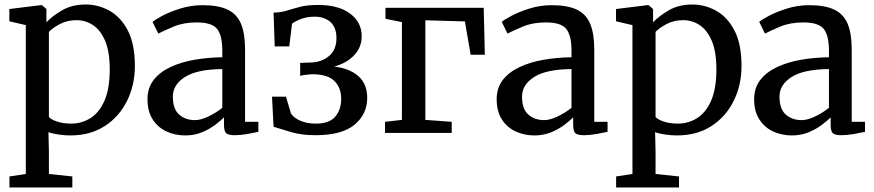

<svg xmlns="http://www.w3.org/2000/svg" viewBox="-20 -590 3880 852"><path d="M578.5 -297.5Q578.5 -213 544 -142.8Q509.5 -72.5 445.2 -30.8Q381 11 291.5 11Q267.5 11 239.8 7Q212 3 195 -3.5L197 80.5V182L301 193V242H22V193L94.5 182V-478.5L21.5 -495.5V-550L163.5 -567.5H165.5L186 -550V-491Q211 -518 255.2 -544Q299.5 -570 360 -570Q416.5 -570 466.5 -542Q516.5 -514 547.5 -454Q578.5 -394 578.5 -297.5ZM319.5 -500.5Q278 -500.5 245.2 -483Q212.5 -465.5 197 -448.5V-71.5Q204.5 -60.5 232 -51Q259.5 -41.5 295.5 -41.5Q343 -41.5 382 -66.2Q421 -91 444 -144.2Q467 -197.5 467 -282.5Q467 -359.5 447 -407.5Q427 -455.5 393.5 -478Q360 -500.5 319.5 -500.5Z M634.5 -150Q634.5 -200.5 662 -235.5Q689.5 -270.5 736.5 -292.5Q783.5 -314.5 843 -324.8Q902.5 -335 966.5 -336V-364.5Q966.5 -432 943.8 -461.2Q921 -490.5 852.5 -490.5Q794.5 -490.5 750.5 -472Q706.5 -453.5 682.5 -441L657 -493Q667 -502 700.2 -519.8Q733.5 -537.5 780.5 -552.2Q827.5 -567 879 -567Q949 -567 990.2 -547.2Q1031.5 -527.5 1049.5 -484.2Q1067.5 -441 1067.5 -370.5V-49.5H1126.5V-5Q1109.5 -1 1078.2 4.5Q1047 10 1022 10Q995.5 10 984.8 2Q974 -6 974 -36V-69Q961.5 -56.5 937 -37.5Q912.5 -18.5 878.2 -3.8Q844 11 802 11Q757 11 719 -6.5Q681 -24 657.8 -59.8Q634.5 -95.5 634.5 -150ZM845.5 -57Q872 -57 906.2 -73.8Q940.5 -90.5 966.5 -111.5V-283.5Q854 -282.5 800.5 -248.2Q747 -214 747 -161.5Q747 -106 775 -81.5Q803 -57 845.5 -57Z M1380 10Q1318.5 10 1271 -4Q1223.5 -18 1194 -27.5L1187 -161H1249L1271 -86.5Q1284.5 -66 1313.8 -53.8Q1343 -41.5 1381.5 -41.5Q1441.5 -41.5 1467.8 -72.5Q1494 -103.5 1494 -152Q1494 -200.5 1464 -230.5Q1434 -260.5 1366 -260.5Q1357.5 -260.5 1337.5 -258Q1317.5 -255.5 1312 -253.5V-311L1357.5 -312.5Q1407 -313.5 1440 -341.5Q1473 -369.5 1473 -420.5Q1473 -469 1446 -492.5Q1419 -516 1377 -516Q1342 -516 1315.8 -505.8Q1289.5 -495.5 1276 -485L1263.5 -384H1199L1194 -534Q1226.5 -534.5 1253.5 -543Q1280.5 -551.5 1312.2 -559.8Q1344 -568 1391.5 -568Q1482.5 -568 1533.8 -529.5Q1585 -491 1585 -429.5Q1585 -379.5 1551.2 -344.5Q1517.5 -309.5 1463 -294.5Q1530 -287 1569.8 -252.5Q1609.5 -218 1609.5 -155.5Q1609.5 -83.5 1553.5 -36.8Q1497.5 10 1380 10Z M1690.5 -555.5H2126.5L2131.5 -347H2068.5L2043 -495L1867.5 -500V-58L1984.5 -49.5V0H1688.5V-49.5L1763.5 -58V-492L1690.5 -506.5Z M2184 -150Q2184 -200.5 2211.5 -235.5Q2239 -270.5 2286 -292.5Q2333 -314.5 2392.5 -324.8Q2452 -335 2516 -336V-364.5Q2516 -432 2493.2 -461.2Q2470.5 -490.5 2402 -490.5Q2344 -490.5 2300 -472Q2256 -453.5 2232 -441L2206.5 -493Q2216.5 -502 2249.8 -519.8Q2283 -537.5 2330 -552.2Q2377 -567 2428.5 -567Q2498.5 -567 2539.8 -547.2Q2581 -527.5 2599 -484.2Q2617 -441 2617 -370.5V-49.5H2676V-5Q2659 -1 2627.8 4.5Q2596.5 10 2571.5 10Q2545 10 2534.2 2Q2523.5 -6 2523.5 -36V-69Q2511 -56.5 2486.5 -37.5Q2462 -18.5 2427.8 -3.8Q2393.5 11 2351.5 11Q2306.5 11 2268.5 -6.5Q2230.5 -24 2207.2 -59.8Q2184 -95.5 2184 -150ZM2395 -57Q2421.5 -57 2455.8 -73.8Q2490 -90.5 2516 -111.5V-283.5Q2403.5 -282.5 2350 -248.2Q2296.5 -214 2296.5 -161.5Q2296.5 -106 2324.5 -81.5Q2352.5 -57 2395 -57Z M3270.5 -297.5Q3270.5 -213 3236 -142.8Q3201.5 -72.5 3137.2 -30.8Q3073 11 2983.5 11Q2959.5 11 2931.8 7Q2904 3 2887 -3.5L2889 80.5V182L2993 193V242H2714V193L2786.5 182V-478.5L2713.5 -495.5V-550L2855.5 -567.5H2857.5L2878 -550V-491Q2903 -518 2947.2 -544Q2991.5 -570 3052 -570Q3108.5 -570 3158.5 -542Q3208.5 -514 3239.5 -454Q3270.5 -394 3270.5 -297.5ZM3011.5 -500.5Q2970 -500.5 2937.2 -483Q2904.5 -465.5 2889 -448.5V-71.5Q2896.5 -60.5 2924 -51Q2951.5 -41.5 2987.5 -41.5Q3035 -41.5 3074 -66.2Q3113 -91 3136 -144.2Q3159 -197.5 3159 -282.5Q3159 -359.5 3139 -407.5Q3119 -455.5 3085.5 -478Q3052 -500.5 3011.5 -500.5Z M3326.5 -150Q3326.5 -200.5 3354 -235.5Q3381.5 -270.5 3428.5 -292.5Q3475.5 -314.5 3535 -324.8Q3594.5 -335 3658.5 -336V-364.5Q3658.5 -432 3635.8 -461.2Q3613 -490.5 3544.5 -490.5Q3486.5 -490.5 3442.5 -472Q3398.5 -453.5 3374.5 -441L3349 -493Q3359 -502 3392.2 -519.8Q3425.5 -537.5 3472.5 -552.2Q3519.5 -567 3571 -567Q3641 -567 3682.2 -547.2Q3723.5 -527.5 3741.5 -484.2Q3759.5 -441 3759.5 -370.5V-49.5H3818.5V-5Q3801.5 -1 3770.2 4.5Q3739 10 3714 10Q3687.5 10 3676.8 2Q3666 -6 3666 -36V-69Q3653.5 -56.5 3629 -37.5Q3604.5 -18.5 3570.2 -3.8Q3536 11 3494 11Q3449 11 3411 -6.5Q3373 -24 3349.8 -59.8Q3326.5 -95.5 3326.5 -150ZM3537.5 -57Q3564 -57 3598.2 -73.8Q3632.5 -90.5 3658.5 -111.5V-283.5Q3546 -282.5 3492.5 -248.2Q3439 -214 3439 -161.5Q3439 -106 3467 -81.5Q3495 -57 3537.5 -57Z"/></svg>

Font: Merriweather
Style: Regular
Weight: 400
Designer: Eben Sorkin
Foundry: Eben Sorkin
Version: Version 2.100; ttfautohint (v1.7.19-72a1) -l 8 -r 50 -G 200 